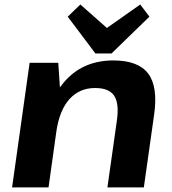

<svg xmlns="http://www.w3.org/2000/svg" viewBox="-20 -812 744 832"><path d="M486.8 -291.9Q496.8 -365 474.2 -397.8Q451.7 -430.6 392.2 -430.6Q323.8 -430.6 280.4 -381.9Q237.1 -333.2 223.7 -239.3L154.9 -157.3L165.4 -227.4Q189 -384 267.4 -467Q345.9 -550.1 471.2 -550.1Q579.1 -550.1 622.2 -493Q665.3 -435.9 647.7 -314L603.3 0H445.5ZM108.4 -540H232.5L243.3 -378.6L190.3 0H32.4ZM627.5 -739.8 463.2 -580.3H393.4L273.5 -739.8L328.2 -792.5L482.5 -656.2H394.2L587.6 -792.5Z"/></svg>

Font: Pathway Extreme 8pt Thin
Style: Italic
Weight: 100
Italic angle: -8°
Designer: Eduardo Rodriguez Tunni
Foundry: Eduardo Rodriguez Tunni
Version: Version 1.000